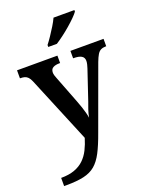

<svg xmlns="http://www.w3.org/2000/svg" viewBox="-180 -859 935 1193"><g transform="rotate(-20 287.0 -263.0)"><path d="M31 186Q83 186 120 172.5Q157 159 182.5 134.5Q208 110 225 76Q242 42 254 2L72 -437Q64 -456 54.5 -466Q45 -476 33 -479.5Q21 -483 5 -483H2V-536H269V-487H266Q238 -487 222 -478Q206 -469 206 -446Q206 -438 209 -427.5Q212 -417 216 -408L286 -227Q296 -202 303 -180Q310 -158 315 -139.5Q320 -121 322 -106Q326 -130 335.5 -158Q345 -186 351 -201L417 -397Q421 -408 424 -421.5Q427 -435 427 -444Q427 -467 409.5 -477Q392 -487 359 -487H355V-536H574V-487H570Q552 -487 538.5 -480.5Q525 -474 515 -457.5Q505 -441 494 -412L343 2Q317 75 293 121Q269 167 238.5 193Q208 219 162 229.5Q116 240 45 240H31ZM234 -619Q249 -638 266.5 -664Q284 -690 300.5 -717Q317 -744 327 -766H465V-756Q456 -743 436 -723Q416 -703 390.5 -681Q365 -659 339 -639.5Q313 -620 291 -606H234Z"/></g></svg>

Font: Noto Serif Gujarati SemiBold
Style: Regular
Weight: 600
Version: Version 2.102